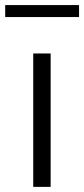

<svg xmlns="http://www.w3.org/2000/svg" viewBox="-55 -730 328 750"><path d="M74.8 0V-521.1H142.8V0ZM-34.7 -663.4V-710.2H253.8V-663.4Z"/></svg>

Font: Raleway Thin
Style: Regular
Weight: 100
Designer: Matt McInerney, Pablo Impallari, Rodrigo Fuenzalida
Foundry: Matt McInerney, Pablo Impallari, Rodrigo Fuenzalida
Version: Version 4.026